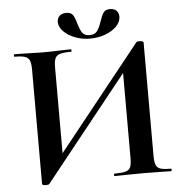

<svg xmlns="http://www.w3.org/2000/svg" viewBox="-56 -854 876 922"><g transform="rotate(-5 382.5 -393.5)"><path d="M636 -635Q643 -635 649 -633Q655 -631 655 -628V-81Q655 -51 661 -36.5Q667 -22 683 -17Q699 -12 733 -12Q736 -12 736 -6Q736 0 733 0Q698 0 677 -1L600 -2L510 -1Q492 0 461 0Q458 0 458 -6Q458 -12 461 -12Q498 -12 515 -17Q532 -22 538 -36Q544 -50 544 -81V-522L577 -531L144 11Q141 14 129 14Q110 14 110 7V-544Q110 -574 104 -588Q98 -602 82 -607.5Q66 -613 32 -613Q29 -613 29 -619Q29 -625 32 -625L88 -624Q138 -622 165 -622Q205 -622 255 -624L304 -625Q307 -625 307 -619Q307 -613 304 -613Q267 -613 250 -607.5Q233 -602 227 -588Q221 -574 221 -544V-99L188 -90L621 -632Q624 -635 636 -635ZM458 -746Q467 -774 476.5 -787.5Q486 -801 507 -801Q528 -801 539 -790Q550 -779 550 -761Q550 -736 529 -714.5Q508 -693 474 -680.5Q440 -668 401 -668Q363 -668 329 -681Q295 -694 274 -715.5Q253 -737 253 -761Q253 -779 264.5 -790Q276 -801 297 -801Q320 -801 329 -787.5Q338 -774 346 -745Q355 -714 365.5 -699.5Q376 -685 400 -685Q425 -685 436.5 -700.5Q448 -716 458 -746Z"/></g></svg>

Font: Cormorant Infant
Style: Bold
Weight: 700
Designer: Christian Thalmann (Catharsis Fonts)
Foundry: Catharsis Fonts
Version: Version 4.000